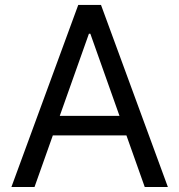

<svg xmlns="http://www.w3.org/2000/svg" viewBox="-20 -747 716 767"><path d="M117.9 0H25.6L292.6 -727.3H383.5L650.6 0H558.2L340.9 -612.2H335.2ZM152 -284.1H524.1V-206H152Z"/></svg>

Font: InterMG
Style: Regular
Weight: 400
Designer: Rasmus Andersson
Foundry: rsms
Version: Version 3.019;December 26, 2023;FontCreator 15.0.0.2955 64-b